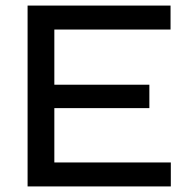

<svg xmlns="http://www.w3.org/2000/svg" viewBox="-20 -669 693 689"><path d="M175 -281V-86H593V0H79V-649H592V-563H175V-365H516V-281Z"/></svg>

Font: Syne Medium
Style: Regular
Weight: 500
Designer: Lucas Descroix
Foundry: Bonjour Monde
Version: Version 2.200; ttfautohint (v1.8.4)